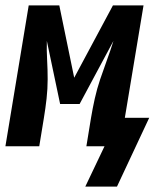

<svg xmlns="http://www.w3.org/2000/svg" viewBox="-38 -540 571 709"><path d="M277 149 348 0H281L298 -104Q304 -140 312 -176Q320 -212 332 -247.5Q344 -283 357 -318.5Q370 -354 381 -389L256 -156H184L135 -389Q134 -354 136 -318.5Q138 -283 138 -247.5Q138 -212 134 -176Q130 -140 124 -104L107 0H-18L68 -520H181L236 -253L379 -520H492L423 -105H513L394 149Z"/></svg>

Font: Iosevka SS18 Extrabold
Style: Italic
Weight: 800
Italic angle: -9°
Monospace: yes
Designer: Belleve Invis
Foundry: Belleve Invis
Version: Version 25.1.1; ttfautohint (v1.8.4)